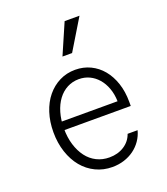

<svg xmlns="http://www.w3.org/2000/svg" viewBox="-149 -918 897 1032"><g transform="rotate(-20 300.0 -402.5)"><path d="M122 -265H520V-289Q520 -347 504 -395Q488 -443 459.5 -477.5Q431 -512 391.5 -531Q352 -550 305 -550Q256 -550 215 -529.5Q174 -509 144 -472.5Q114 -436 97.5 -385Q81 -334 81 -274Q81 -212 98.5 -159.5Q116 -107 147 -69.5Q178 -32 221.5 -11Q265 10 316 10Q352 10 383.5 0Q415 -10 440.5 -28.5Q466 -47 484 -73Q502 -99 510 -130H453Q439 -90 403 -67Q367 -44 319 -44Q279 -44 246 -60.5Q213 -77 190 -107.5Q167 -138 154 -180Q141 -222 141 -273Q141 -323 153 -364Q165 -405 187 -434.5Q209 -464 239.5 -480Q270 -496 306 -496Q339 -496 366.5 -483Q394 -470 415 -446Q436 -422 448.5 -388Q461 -354 462 -313H122ZM427 -815H342L266 -640H321Z"/></g></svg>

Font: CommitMonoV143 ExtLt
Style: Regular
Weight: 200
Monospace: yes
Designer: Eigil Nikolajsen
Foundry: Eigil Nikolajsen
Version: Version 1.143